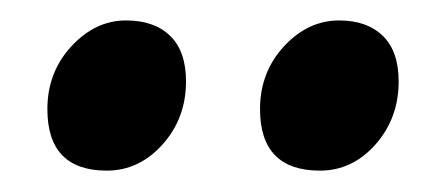

<svg xmlns="http://www.w3.org/2000/svg" viewBox="-20 -698 431 186"><path d="M160.2 -619.1Q160.2 -583.5 137.5 -558.1Q114.7 -532.7 83.5 -532.7Q25.9 -532.7 25.9 -592.3Q25.9 -627.9 49.1 -653.1Q72.3 -678.2 102.1 -678.2Q129.4 -678.2 144.8 -663.3Q160.2 -648.4 160.2 -619.1ZM366.2 -619.1Q366.2 -583.5 343.8 -558.1Q321.3 -532.7 290 -532.7Q231.9 -532.7 231.9 -592.3Q231.9 -627.9 255.1 -653.1Q278.3 -678.2 308.6 -678.2Q335.4 -678.2 350.8 -663.3Q366.2 -648.4 366.2 -619.1Z"/></svg>

Font: Gentium Plus
Style: Bold
Weight: 700
Designer: Victor Gaultney, Annie Olsen, Iska Routamaa, Becca Hirsbrunner
Foundry: SIL International
Version: Version 6.101